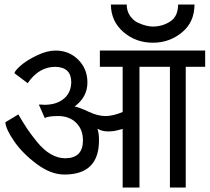

<svg xmlns="http://www.w3.org/2000/svg" viewBox="-20 -839 938 859"><path d="M663.1 -720.2Q706.5 -720.2 741.2 -742.7Q776.4 -765.1 776.9 -818.8H850.1Q850.1 -740.2 794.4 -694.3Q738.3 -647.9 664.1 -647.9Q587.9 -647.9 532.7 -695.3Q476.6 -743.2 476.1 -818.8H546.9Q546.9 -790 561.5 -768.6Q576.7 -746.6 597.2 -737.3Q619.1 -727.5 634.3 -724.1Q652.3 -720.2 663.1 -720.2ZM229 -612.8Q289.1 -612.8 330.1 -571.8Q371.1 -530.8 371.1 -470.2Q371.1 -404.8 314 -362.8Q337.9 -357.4 377 -338.9Q417.5 -319.8 452.1 -319.8Q484.9 -319.8 528.8 -337.9V-540H426.8V-612.8H897.9V-540H811V0H740.2V-540H604V0H528.8V-262.2Q526.9 -262.2 506.3 -256.3Q487.3 -251 463.9 -251Q436.5 -251 416 -263.2Q422.9 -243.2 422.9 -210.9Q422.9 -58.1 268.1 -58.1Q207.5 -58.1 144 -105.5Q80.6 -152.8 43 -207.5Q6.3 -260.7 3.9 -292L62 -327.1Q81.1 -293.9 101.1 -263.7Q117.2 -239.3 146.5 -203.1Q175.8 -167.5 207 -149.4Q239.7 -130.9 271 -130.9Q351.1 -130.9 351.1 -210.9Q351.1 -259.8 320.3 -290Q290 -319.8 240.2 -319.8Q196.3 -319.8 180.2 -311L153.8 -371.1Q171.4 -371.1 178.2 -370.1Q232.4 -370.1 265.1 -397Q297.9 -423.8 298.8 -471.2Q298.8 -538.1 228 -540Q153.3 -540 104 -466.8L44.9 -511.2Q44.9 -521 71.8 -544.9Q98.1 -568.4 144.5 -590.8Q189.9 -612.8 229 -612.8Z"/></svg>

Font: Miedinger*
Style: Book
Weight: 400
Version: Version 001.000